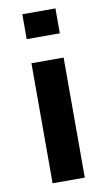

<svg xmlns="http://www.w3.org/2000/svg" viewBox="-84 -762 450 805"><g transform="rotate(-10 141.5 -360.0)"><path d="M73 0V-511H210V0ZM71 -614V-720H212V-614Z"/></g></svg>

Font: Chivo Medium SemiBold
Style: Regular
Weight: 600
Version: Version 2.002